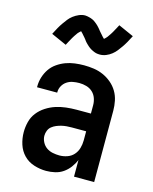

<svg xmlns="http://www.w3.org/2000/svg" viewBox="-115 -836 731 920"><g transform="rotate(15 250.0 -376.0)"><path d="M203 8Q173 8 143 -1.5Q113 -11 92 -32.5Q71 -54 61.5 -83.5Q52 -113 52 -144Q52 -170 58.5 -195.5Q65 -221 81 -241.5Q97 -262 119.5 -276.5Q142 -291 166.5 -299Q191 -307 217 -310Q243 -313 269 -313H340V-354Q340 -372 334 -389Q328 -406 315 -418Q302 -430 284.5 -435Q267 -440 249 -440Q233 -440 217 -437Q201 -434 187.5 -425Q174 -416 166 -401.5Q158 -387 158 -371V-368H58V-373Q58 -396 65 -418.5Q72 -441 85 -460Q98 -479 117.5 -492.5Q137 -506 158.5 -514Q180 -522 203 -525Q226 -528 249 -528Q273 -528 297.5 -524.5Q322 -521 344.5 -511Q367 -501 386 -485Q405 -469 417.5 -448Q430 -427 435 -402.5Q440 -378 440 -354V0H340V-83Q332 -63 318.5 -45Q305 -27 287 -14.5Q269 -2 247 3Q225 8 203 8ZM246 -80Q265 -80 284 -86.5Q303 -93 316 -107.5Q329 -122 334.5 -141Q340 -160 340 -180V-225H269Q256 -225 243.5 -224Q231 -223 218.5 -220Q206 -217 194 -212Q182 -207 172 -199Q162 -191 157 -178.5Q152 -166 152 -153Q152 -137 160 -121.5Q168 -106 181.5 -96.5Q195 -87 212 -83.5Q229 -80 246 -80ZM308 -597Q303 -597 298 -597.5Q293 -598 288.5 -599Q284 -600 279.5 -602Q275 -604 270.5 -606Q266 -608 262 -610.5Q258 -613 254.5 -615.5Q251 -618 247 -621.5Q243 -625 239.5 -628.5Q236 -632 232.5 -635.5Q229 -639 226.5 -642.5Q224 -646 221.5 -649.5Q219 -653 215 -657.5Q211 -662 207.5 -666Q204 -670 201 -673.5Q198 -677 194 -680.5Q190 -684 190 -685H195Q195 -684 192 -681.5Q189 -679 185.5 -675.5Q182 -672 180.5 -670.5Q179 -669 177.5 -667Q176 -665 174.5 -662.5Q173 -660 171 -657.5Q169 -655 167.5 -652.5Q166 -650 164 -647Q162 -644 160 -640.5Q158 -637 156 -633.5Q154 -630 152 -626Q150 -622 147.5 -618Q145 -614 143 -609.5Q141 -605 138 -600L62 -634Q71 -652 79.5 -667Q88 -682 96.5 -694Q105 -706 113.5 -717Q122 -728 134.5 -737.5Q147 -747 162 -753.5Q177 -760 192 -760Q197 -760 202 -759Q207 -758 211.5 -757Q216 -756 220.5 -754.5Q225 -753 229.5 -751Q234 -749 238 -746.5Q242 -744 245.5 -741Q249 -738 253 -735Q257 -732 260.5 -728Q264 -724 267.5 -720.5Q271 -717 273.5 -713.5Q276 -710 278.5 -707Q281 -704 285 -699.5Q289 -695 292.5 -691Q296 -687 299 -683.5Q302 -680 306 -676.5Q310 -673 310 -672H305Q305 -673 308 -675Q311 -677 314.5 -681Q318 -685 319.5 -686.5Q321 -688 322.5 -690Q324 -692 325.5 -694.5Q327 -697 329 -699.5Q331 -702 332.5 -704.5Q334 -707 336 -710Q338 -713 340 -716.5Q342 -720 344 -723.5Q346 -727 348 -731Q350 -735 352.5 -739Q355 -743 357 -747.5Q359 -752 362 -757L438 -723Q429 -705 420.5 -690Q412 -675 403.5 -663Q395 -651 386.5 -640Q378 -629 365.5 -619Q353 -609 338 -603Q323 -597 308 -597Z"/></g></svg>

Font: Iosevka Semibold
Style: Regular
Weight: 600
Monospace: yes
Designer: Belleve Invis
Foundry: Belleve Invis
Version: Version 33.2.3; ttfautohint (v1.8.4)